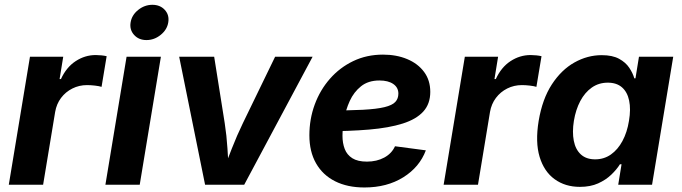

<svg xmlns="http://www.w3.org/2000/svg" viewBox="-20 -788 2909 819"><path d="M17.5 0 107.8 -545.9H249.7L234.2 -450.8H240Q263.1 -501.3 302.8 -527.2Q342.4 -553.2 388.3 -553.2Q399.7 -553.2 412.5 -551.9Q425.3 -550.6 434.9 -548.3L413.2 -417.5Q403.1 -420.8 384.9 -422.9Q366.7 -425 351.1 -425Q317.6 -425 288.7 -410.5Q259.7 -396 240.4 -370.3Q221.1 -344.6 215.3 -310.7L163.9 0Z M429.6 0 519.9 -545.9H666.3L576 0ZM604.8 -617.1Q571.7 -617.1 551.9 -639.2Q532 -661.3 537.1 -692.3Q542.2 -723.9 569.5 -745.7Q596.8 -767.5 629.9 -767.5Q663.2 -767.5 683.1 -745.7Q703 -723.8 697.7 -692.3Q692.7 -661.3 665.4 -639.2Q638.1 -617.1 604.8 -617.1Z M854.8 0 744.3 -545.9H893.6L938.6 -262.5Q946.8 -209.6 950.2 -155.3Q953.7 -101 957.1 -43.1H925.7Q948.2 -101 969.2 -155.1Q990.2 -209.1 1016 -262.5L1153.5 -545.9H1313.4L1021.7 0Z M1534.5 11.7Q1461.9 11.7 1409.2 -14.9Q1356.5 -41.5 1328.1 -91.4Q1299.7 -141.2 1299.7 -210.9Q1299.7 -280 1322.5 -342.1Q1345.3 -404.1 1387.3 -451.9Q1429.2 -499.8 1486.7 -527.4Q1544.2 -555 1613.6 -555Q1671.4 -555 1717 -535.9Q1762.7 -516.8 1789 -481.2Q1815.4 -445.7 1815.4 -396Q1815.4 -345.1 1785.7 -312.3Q1755.9 -279.4 1697.8 -261Q1639.7 -242.6 1554.7 -235.3Q1469.7 -228 1359.2 -228L1374.3 -316.6Q1467.9 -316.6 1527.5 -319.7Q1587.2 -322.9 1620.2 -331Q1653.3 -339.1 1666.3 -353.2Q1679.3 -367.2 1679.3 -388.8Q1679.3 -414.7 1657.6 -429.7Q1636 -444.7 1598.5 -444.7Q1550.7 -444.7 1519.9 -419.9Q1489.2 -395.2 1472 -357.5Q1454.8 -319.8 1447.9 -279.7Q1440.9 -239.5 1440.9 -208.5Q1440.9 -177.4 1450.5 -152.4Q1460.1 -127.5 1483 -113Q1505.9 -98.6 1545.2 -98.6Q1587.1 -98.6 1619.1 -115.9Q1651 -133.2 1664.9 -164.1L1796.5 -146.7Q1769.7 -75.1 1700.2 -31.7Q1630.6 11.7 1534.5 11.7Z M1872.4 0 1962.8 -545.9H2104.7L2089.2 -450.8H2095Q2118.1 -501.3 2157.7 -527.2Q2197.4 -553.2 2243.3 -553.2Q2254.7 -553.2 2267.5 -551.9Q2280.3 -550.6 2289.9 -548.3L2268.1 -417.5Q2258.1 -420.8 2239.9 -422.9Q2221.7 -425 2206.1 -425Q2172.6 -425 2143.6 -410.5Q2114.7 -396 2095.4 -370.3Q2076.1 -344.6 2070.2 -310.7L2018.9 0Z M2453.6 9.1Q2391 9.1 2346 -23.5Q2300.9 -56 2281.8 -118.8Q2262.8 -181.6 2277.7 -272.2Q2293.4 -365.7 2334 -428Q2374.6 -490.2 2430.3 -521.5Q2486 -552.7 2546.5 -552.7Q2592.7 -552.7 2620.8 -537.2Q2649 -521.8 2664.2 -498.9Q2679.4 -476 2685.7 -454H2690.7L2705.6 -545.9H2851.7L2761.4 0H2617.1L2631.3 -87.4H2624.5Q2610.5 -64.9 2587.4 -42.8Q2564.3 -20.6 2531.3 -5.7Q2498.3 9.1 2453.6 9.1ZM2518.7 -108.3Q2556.4 -108.3 2585.9 -129Q2615.4 -149.7 2635.2 -186.6Q2655.1 -223.5 2663 -272.7Q2671.4 -322.4 2663.7 -358.9Q2656.1 -395.4 2633.2 -415.4Q2610.3 -435.4 2572.6 -435.4Q2534.1 -435.4 2504.4 -414.5Q2474.7 -393.6 2455.3 -357Q2435.9 -320.4 2428 -272.7Q2420.3 -224.8 2427.6 -187.5Q2434.8 -150.3 2457.7 -129.3Q2480.6 -108.3 2518.7 -108.3Z"/></svg>

Font: Inter Variable
Style: Italic
Weight: 400
Italic angle: -9.39999°
Designer: Rasmus Andersson
Foundry: rsms
Version: Version 4.001;git-9221beed3